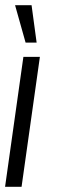

<svg xmlns="http://www.w3.org/2000/svg" viewBox="-30 -719 234 739"><path d="M60 -500H123.5L53 0H-10.5ZM28 -699H91.5L111 -555H68.5Z"/></svg>

Font: Urbanist Light
Style: Italic
Weight: 300
Italic angle: -8°
Designer: Corey Hu
Foundry: Corey Hu
Version: Version 1.330; ttfautohint (v1.8.4.7-5d5b)